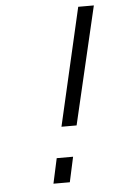

<svg xmlns="http://www.w3.org/2000/svg" viewBox="-51 -735 460 771"><g transform="rotate(-5 178.5 -349.5)"><path d="M155 -101H221L199 0H133ZM294 -699H357L246 -225H185Z"/></g></svg>

Font: Panefresco 250wt
Style: Italic
Weight: 300
Version: Version 1.000